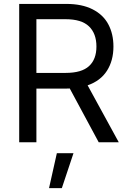

<svg xmlns="http://www.w3.org/2000/svg" viewBox="-20 -727 648 981"><path d="M78.1 -707H318.4Q398.9 -707 453.1 -679.4Q507.3 -651.9 533.4 -602.8Q559.6 -553.7 559.6 -489.3Q559.6 -417.5 526.6 -365.7Q493.7 -314 427.7 -291L586.9 0H484.4L336.4 -274.9L319.3 -274.4H166V0H78.1ZM315.4 -354.5Q397 -354.5 434.8 -389.2Q472.7 -423.8 472.7 -489.3Q472.7 -555.7 434.6 -592.3Q396.5 -628.9 314.5 -628.9H166V-354.5ZM270.5 55.7H355.5L295.9 234.4H230.5Z"/></svg>

Font: Pretendard
Style: Regular
Weight: 400
Designer: Base glyphs from Inter by Rasmus Andersson; Hangeul glyphs from Noto Sans CJK(Source Han Sans) by Jang Soo-young and Kan
Foundry: Kil Hyung-jin
Version: Version 1.309